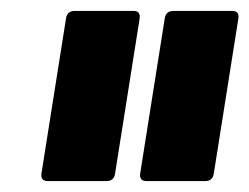

<svg xmlns="http://www.w3.org/2000/svg" viewBox="-20 -703 457 352"><path d="M249 -371Q235 -371 237 -385L282 -669Q284 -683 298 -683H406Q419 -683 417 -669L372 -385Q370 -371 356 -371ZM68 -371Q54 -371 56 -385L101 -669Q103 -683 117 -683H225Q238 -683 236 -669L191 -385Q189 -371 175 -371Z"/></svg>

Font: Sofia Sans Extra Condensed Black
Style: Italic
Weight: 900
Italic angle: -9°
Version: Version 4.100